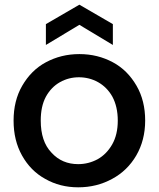

<svg xmlns="http://www.w3.org/2000/svg" viewBox="-20 -791 678 820"><path d="M314 9C314 9 314 9 314 9C367 9 415 -3 459 -27C502 -50 537 -84 562 -127C587 -170 600 -220 600 -276C600 -276 600 -276 600 -276C600 -332 588 -382 563 -425C538 -468 505 -502 462 -525C419 -548 372 -560 319 -560C319 -560 319 -560 319 -560C266 -560 219 -548 176 -525C133 -502 100 -468 75 -425C50 -382 38 -332 38 -276C38 -276 38 -276 38 -276C38 -219 50 -170 74 -127C98 -84 131 -50 173 -27C215 -3 262 9 314 9ZM314 -90C314 -90 314 -90 314 -90C268 -90 230 -106 200 -139C169 -171 154 -217 154 -276C154 -276 154 -276 154 -276C154 -316 161 -350 176 -378C191 -405 211 -426 236 -440C261 -454 288 -461 317 -461C317 -461 317 -461 317 -461C346 -461 374 -454 399 -440C424 -426 445 -405 460 -378C475 -350 483 -316 483 -276C483 -276 483 -276 483 -276C483 -236 475 -202 459 -174C443 -146 422 -125 397 -111C371 -97 343 -90 314 -90ZM462 -599C462 -599 462 -688 462 -688C462 -688 319 -771 319 -771C319 -771 176 -688 176 -688C176 -688 176 -599 176 -599C176 -599 319 -685 319 -685C319 -685 462 -599 462 -599Z"/></svg>

Font: Girnar Poppins
Style: Medium
Weight: 500
Designer: Ninad Kale (Devanagari), Jonny Pinhorn (Latin)
Foundry: Indian Type Foundry
Version: ""